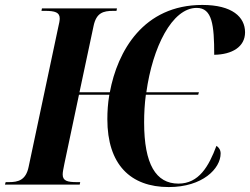

<svg xmlns="http://www.w3.org/2000/svg" viewBox="-42 -748 1013 778"><path d="M642 10C779 10 852 -65 852 -126C852 -140 845 -151 835 -157C804 -74 764 -4 681 -4C590 -4 542 -82 542 -252C542 -289 544 -326 549 -364H761L764 -374H551C576 -556 655 -716 755 -716C818 -716 826 -647 826 -526C898 -527 951 -558 951 -617C951 -679 899 -728 778 -728C539 -728 434 -541 403 -374H280L337 -642C348 -696 376 -704 417 -704H430L432 -714H128L126 -704H140C181 -704 200 -698 200 -673C200 -666 198 -653 193 -633L74 -72C63 -18 32 -10 -6 -10H-19L-22 0H281L283 -10H270C231 -10 212 -15 212 -41C212 -51 215 -65 219 -85L278 -364H401C395 -329 393 -296 393 -265C393 -82 486 10 642 10Z"/></svg>

Font: Noto Serif Display Condensed
Style: Bold Italic
Weight: 700
Width: 3
Italic angle: -12°
Designer: Monotype Design Team
Foundry: Monotype Imaging Inc.
Version: Version 2.009